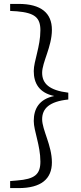

<svg xmlns="http://www.w3.org/2000/svg" viewBox="-20 -792 413 984"><path d="M330 -317C232 -329 196 -364 196 -419C196 -473 246 -553 246 -639C246 -725 191 -772 75 -772H32V-736L67 -734C158 -726 187 -702 187 -637C187 -553 153 -479 153 -428C153 -365 181 -316 258 -300C181 -284 153 -235 153 -172C153 -121 187 -47 187 36C187 102 158 126 67 133L32 136V172H75C191 172 246 125 246 40C246 -47 196 -126 196 -181C196 -235 232 -272 330 -282Z"/></svg>

Font: Kiri Minchoo Light
Style: Regular
Weight: 300
Designer: Ryoko NISHIZUKA 西塚涼子 (kana & ideographs); Frank Grießhammer (Latin, Greek & Cyrillic);
akenotsuki.com/eyeben/fonts/ (U+
Foundry: Adobe
akenotsuki.com/eyeben/fonts/
Version: Version 4.002;hotconv 1.0.119;makeotfexe 2.5.65604